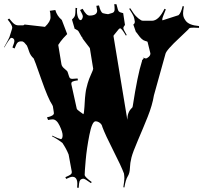

<svg xmlns="http://www.w3.org/2000/svg" viewBox="-32 -905 977 923"><path d="M397.9 -830.1Q435.1 -830.1 435.1 -854Q435.1 -855.5 431.2 -877L443.8 -878.9Q451.7 -846.7 461.9 -841.8Q465.8 -840.3 474.1 -838.9L486.8 -836.9Q490.2 -836.9 491.2 -837.9L507.8 -842.8Q519 -846.2 519 -860.1Q519 -874 517.1 -884.8H527.8Q535.2 -853 539.3 -850.1Q543.5 -847.2 544.7 -846.4Q545.9 -845.7 551.5 -844.2Q557.1 -842.8 560.1 -841.8L568.8 -785.2Q561 -775.9 561 -769.8Q561 -763.7 577.1 -736.8L573.2 -733.9Q553.7 -767.6 545.9 -769Q540 -767.1 539.1 -765.1L516.1 -736.8Q513.2 -733.9 513.7 -731.4Q514.2 -729 514.2 -728L580.1 -329.1Q580.1 -365.7 602.1 -386.2Q605 -387.7 606 -394Q629.4 -545.4 649.9 -608.9Q650.9 -609.9 650.9 -615.2L659.2 -625L653.8 -630.9L660.2 -626L661.1 -627V-626L668.9 -624Q674.3 -624 682.6 -631.3Q690.9 -638.7 690.9 -647V-648.9L677.2 -704.1Q674.8 -706.1 666 -708.3Q657.2 -710.4 648.7 -718.5Q640.1 -726.6 632.6 -737.5Q625 -748.5 621.1 -752L608.9 -787.1Q616.2 -791.5 616.2 -800.8Q613.8 -817.9 610.1 -826.9Q606.4 -835.9 588.9 -862.8L594.2 -865.2Q612.8 -835.4 622.3 -826.7Q631.8 -817.9 632.8 -816.9L647 -807.1L654.8 -805.2H698.2Q731 -805.2 758.8 -862.8L765.1 -859.9Q748 -818.4 748 -812.7Q748 -807.1 750 -807.1Q751 -808.1 752 -808.1L826.2 -832Q837.9 -841.8 846.2 -876L852.1 -874Q848.1 -851.1 848.1 -841.1Q848.1 -831.1 850.6 -823.5Q853 -815.9 860.4 -805.7Q876 -783.7 924.8 -779.8V-771Q915 -772 900.9 -772Q886.7 -772 881.6 -770.8Q876.5 -769.5 873 -763.2Q863.3 -753.4 832.5 -724.6Q766.1 -663.1 763.2 -645L708 -446.8Q700.2 -398.9 678.2 -344Q656.2 -289.1 631.3 -231.2Q606.4 -173.3 599.9 -147.5Q593.3 -121.6 592.5 -96.9Q591.8 -72.3 582 -57.1Q572.3 -42 565.9 -3.9L561 -4.9Q565.9 -38.1 565.9 -47.6Q565.9 -57.1 564 -70.8Q549.8 -108.4 512.2 -182.1Q474.6 -255.9 460 -294.9Q458 -306.6 448 -314.2Q438 -321.8 427.2 -321.8Q410.6 -321.8 397.7 -256.3Q384.8 -190.9 379.9 -134.3Q375 -77.6 375 -63Q377.9 -52.2 409.2 -29.8L404.8 -24.9Q376 -45.9 369.4 -45.9Q362.8 -45.9 360.8 -43.9H359.9Q353.5 -41.5 350.6 -33.9Q347.7 -26.4 346.2 -2L338.9 -2.9L339.8 -22Q339.8 -41 331.1 -49.8L329.1 -50.8Q325.2 -55.2 316.2 -55.2Q307.1 -55.2 286.1 -44.9L282.2 -53.2Q301.8 -61.5 307.4 -65.9Q313 -70.3 313 -76.2V-80.1L297.9 -162.1Q287.1 -189.5 268.1 -217.8Q244.6 -236.3 217.8 -250L219.2 -252.9Q250 -238.3 261.2 -235.8Q269 -238.8 269 -254.6Q269 -270.5 254.6 -300.8Q240.2 -331.1 221.2 -331.1Q212.4 -331.1 199.2 -328.1L193.8 -340.8Q227.1 -348.1 227.1 -360.8L226.1 -369.1L222.2 -394L219.2 -400.9Q200.2 -427.7 166 -525.4Q131.8 -623 129.9 -624Q114.3 -637.7 107.9 -657.5Q101.6 -677.2 97.2 -686L85 -700.2Q83.5 -701.2 81.1 -703.1Q77.1 -706.1 73.2 -706.1H68.8Q58.6 -706.1 52.5 -700.2Q46.4 -694.3 38.1 -671.9L27.8 -676.8Q37.1 -700.2 37.1 -707.8Q37.1 -715.3 33.2 -718.8Q28.8 -723.1 22.2 -723.1Q15.6 -723.1 -11.2 -676.8L-12.2 -678.2Q8.8 -715.3 13.2 -726.1L24.9 -763.2Q25.4 -765.1 26.1 -767.8Q26.9 -770.5 26.9 -772Q26.9 -784.2 4.9 -811L12.2 -815.9Q28.8 -794.9 37.4 -789.1Q45.9 -783.2 56.2 -783.2H78.1Q83.5 -783.2 85.9 -787.1L184.1 -775.9Q210.9 -801.3 210.9 -822Q210.9 -842.8 207 -853L233.9 -856.9Q241.7 -828.6 265.1 -809.1L291 -741.2Q270 -720.2 259 -705.1Q248 -689.9 248 -689L263.2 -597.2Q264.6 -585.4 278.3 -574.5Q292 -563.5 293 -559.1L299.8 -538.1Q301.8 -531.2 305.2 -528.6Q308.6 -525.9 315.9 -525.9Q323.2 -525.9 340.8 -527.8L342.8 -519Q323.2 -516.1 317.1 -512.9Q311 -509.8 311 -503.9V-500L336.9 -382.8Q337.9 -377.9 353 -367.4Q368.2 -356.9 368.2 -356Q372.1 -356.9 374 -391.6Q376 -426.3 376.5 -432.4Q377 -438.5 378.9 -455.1Q380.9 -471.7 383.3 -480.5Q385.7 -489.3 389.6 -504.9Q395.5 -525.4 405.8 -547.6Q416 -569.8 416 -574.2L399.9 -673.8Q399.4 -674.8 381.6 -697.8Q363.8 -720.7 363.8 -722.2H365.2Q359.9 -727.1 352.3 -742.4Q344.7 -757.8 339.8 -759.8L332 -764.2Q330.1 -766.1 327.1 -766.1L314 -811Q324.7 -820.3 327.9 -829.3Q331.1 -838.4 331.1 -867.2L338.9 -866.2L337.9 -855Q337.9 -827.6 347.2 -814H346.2Q352.1 -808.1 355.7 -808.1Q359.4 -808.1 362.8 -814.2Q366.2 -820.3 366.2 -826.7Q366.2 -833 353 -856.9L365.2 -862.8Q382.8 -830.1 397.9 -830.1Z"/></svg>

Font: Eater Caps
Style: Regular
Weight: 400
Version: Version 001.002